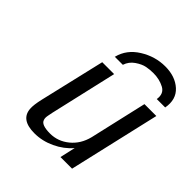

<svg xmlns="http://www.w3.org/2000/svg" viewBox="-187 -799 936 936"><g transform="rotate(45 281.0 -331.0)"><path d="M210 -531 211 -532Q227 -596 288 -634Q349 -672 418 -672Q487 -672 529 -634Q571 -596 559 -530H501Q508 -573 475 -590.5Q442 -608 400 -608Q376 -608 353 -603.5Q330 -599 303 -580.5Q276 -562 266 -531ZM107 -132 186 -469H268L188 -121Q187 -116 186 -110.5Q185 -105 184 -100.5Q183 -96 183 -95Q180 -79 184 -69Q191 -43 252 -43Q306 -43 349.5 -78.5Q393 -114 408 -174L476 -470H558L449 2H369L387 -78Q353 -38 302 -14Q251 10 197 10Q103 10 98 -60Q96 -85 107 -132Z"/></g></svg>

Font: Coval
Style: Light Italic
Weight: 300
Foundry: Context Ltd
Version: Version 001.000